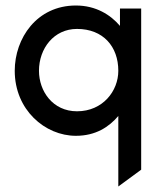

<svg xmlns="http://www.w3.org/2000/svg" viewBox="-20 -482 566 697"><path d="M33.5 -225C33.5 -83 143.5 11 255.5 11C327.5 11 375.5 -21 409.5 -61V195L492.5 134V-451H415.5V-388C381.5 -428 328.5 -462 255.5 -462C113.5 -462 33.5 -343 33.5 -225ZM121.5 -225C121.5 -306 175.5 -377 259.5 -377C354.5 -377 409.5 -313 409.5 -225C409.5 -152 353.5 -78 259.5 -78C171.5 -78 121.5 -151 121.5 -225Z"/></svg>

Font: Charger
Style: Bd
Weight: 400
Designer: Jasper
Foundry: Cannot Into Space Fonts
Version: Version 0.98